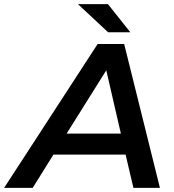

<svg xmlns="http://www.w3.org/2000/svg" viewBox="-78 -914 847 934"><path d="M-58 0 397 -700H526L700 0H571L533 -162H182L81 0ZM246 -264H510L439 -572ZM448 -757 301 -894H447L556 -757Z"/></svg>

Font: Montserrat SemiBold
Style: Italic
Weight: 600
Italic angle: -11.3°
Designer: Julieta Ulanovsky
Foundry: Julieta Ulanovsky
Version: Version 9.000; ttfautohint (v1.8.4.7-5d5b)